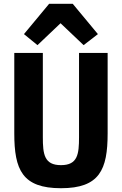

<svg xmlns="http://www.w3.org/2000/svg" viewBox="-20 -976 640 1008"><path d="M55 -698.2V-275.9C55 -84.9 96.9 12.1 300.1 12.1C502.8 12.1 545.1 -84.9 545.1 -275.9V-698.2H394.9V-256C394.9 -166.9 388.1 -109 300.1 -109C212 -109 204.9 -166.9 204.9 -256V-698.2ZM105.8 -796.9 176.8 -739 297.9 -854 419 -739 494 -796.9 361.9 -956H237.9Z"/></svg>

Font: Margiela Mono Bold
Style: Regular
Weight: 700
Designer: Mike Abbink, Paul van der Laan, Pieter van Rosmalen
Foundry: Bold Monday
Version: Version 2.003 2021